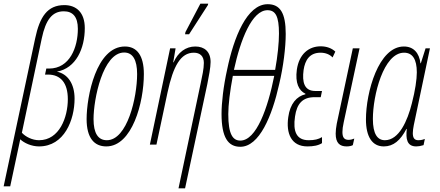

<svg xmlns="http://www.w3.org/2000/svg" viewBox="-63 -793 2411 1053"><path d="M-43 229H-7L48 -29C69 -9 109 10 151 10C290 10 346 -136 346 -252C346 -334 308 -388 249 -400C354 -419 402 -527 402 -639C402 -724 356 -765 290 -765C197 -765 155 -701 130 -583ZM151 -24C114 -24 77 -43 57 -65L166 -582C188 -686 224 -731 287 -731C336 -731 364 -701 364 -635C364 -534 320 -417 206 -417H191L184 -384H200C269 -384 309 -339 309 -249C309 -150 263 -24 151 -24Z M520 10C662 10 726 -231 726 -387C726 -490 687 -538 622 -538C465 -538 412 -264 412 -140C412 -36 454 10 520 10ZM523 -24C475 -24 450 -62 450 -140C450 -249 501 -505 618 -505C665 -505 689 -465 689 -387C689 -258 635 -24 523 -24Z M952 -605H974L1077 -765L1079 -773H1036L954 -617ZM1038 -338 916 240H952L1074 -332C1082 -372 1092 -423 1092 -453C1092 -510 1058 -538 1008 -538C956 -538 913 -506 889 -451H887L900 -528H870L759 0H795L856 -287C887 -431 928 -504 1000 -504C1034 -504 1055 -485 1055 -448C1055 -416 1046 -375 1038 -338Z M1152 -168C1152 -39 1188 12 1255 12C1359 12 1429 -156 1468 -331C1491 -427 1504 -533 1504 -607C1504 -721 1474 -770 1405 -770C1291 -770 1219 -587 1183 -413C1162 -319 1152 -228 1152 -168ZM1220 -410C1256 -576 1319 -737 1404 -737C1448 -737 1467 -704 1467 -609C1467 -559 1460 -487 1446 -410ZM1189 -167C1189 -217 1198 -293 1214 -377H1441C1406 -200 1343 -22 1255 -22C1214 -22 1189 -56 1189 -167Z M1623 10C1656 10 1683 5 1703 -8V-41C1683 -29 1662 -24 1630 -24C1562 -24 1543 -73 1555 -154C1565 -225 1597 -260 1662 -260H1696L1703 -294H1666C1606 -294 1593 -342 1602 -409C1610 -463 1635 -504 1695 -504C1723 -504 1746 -494 1761 -478L1776 -510C1757 -528 1729 -539 1696 -539C1629 -539 1577 -495 1565 -411C1555 -338 1576 -296 1612 -279V-276C1564 -265 1528 -224 1518 -151C1505 -62 1534 10 1623 10Z M1838 10C1853 10 1865 7 1872 3L1880 -33C1871 -29 1859 -26 1849 -26C1825 -26 1815 -39 1815 -69C1815 -82 1817 -100 1822 -122L1909 -528H1872L1784 -115C1780 -94 1778 -75 1778 -60C1778 -8 1801 10 1838 10Z M2042 10C2095 10 2133 -23 2166 -86H2168C2162 -32 2168 10 2220 10C2231 10 2244 8 2260 3L2267 -31C2249 -24 2239 -24 2231 -24C2209 -24 2201 -38 2201 -63C2201 -88 2210 -123 2218 -162L2295 -528H2271L2245 -446H2243C2236 -503 2205 -538 2152 -538C2013 -538 1944 -287 1944 -138C1944 -42 1979 10 2042 10ZM2048 -24C2007 -24 1982 -58 1982 -141C1982 -269 2040 -504 2153 -504C2199 -504 2223 -469 2223 -396C2223 -358 2214 -296 2196 -227C2172 -130 2125 -24 2048 -24Z"/></svg>

Font: Noto Sans ExtraCondensed ExtraLight
Style: Italic
Weight: 200
Width: 2
Italic angle: -12°
Designer: Monotype Design Team
Foundry: Monotype Imaging Inc.
Version: Version 2.013